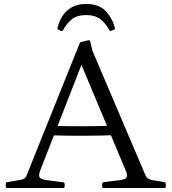

<svg xmlns="http://www.w3.org/2000/svg" viewBox="-20 -948 868 968"><path d="M414 -928Q479 -928 512.5 -892.5Q546 -857 559 -809Q561 -800 554 -798L542 -793Q534 -790 530 -797Q515 -828 488 -850Q461 -872 414 -872Q368 -872 341.5 -850Q315 -828 299 -798Q296 -790 288 -792L276 -797Q268 -801 270 -808Q278 -841 295.5 -868Q313 -895 342 -911.5Q371 -928 414 -928ZM17 0Q9 0 9 -9V-20Q9 -29 17 -30L89 -42Q99 -45 105.5 -50.5Q112 -56 115 -66L381 -728Q383 -736 392 -737L425 -745Q433 -747 435 -738L446 -692L714 -63Q718 -54 725 -49Q732 -44 742 -41L808 -30Q816 -28 816 -19V-8Q816 0 808 0H503Q495 0 495 -9V-20Q495 -28 504 -30L586 -40Q614 -44 619 -54.5Q624 -65 613 -90L371 -668L418 -691L183 -89Q173 -63 180 -53.5Q187 -44 214 -40L298 -29Q306 -28 306 -19V-8Q306 0 297 0ZM236 -314Q322 -311 406.5 -311.5Q491 -312 576 -315V-267Q491 -264 406.5 -263.5Q322 -263 236 -266Z"/></svg>

Font: Hahmlet Light
Style: Regular
Weight: 300
Designer: Minjoo Ham & Mark Frömberg
Foundry: hypertype
Version: Version 1.002